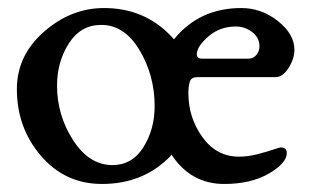

<svg xmlns="http://www.w3.org/2000/svg" viewBox="-20 -450 778 478"><path d="M470 -315Q470 -304 483 -304H598Q611 -304 618.5 -313.5Q626 -323 626 -335Q626 -356 608 -370Q590 -384 567 -384Q527 -384 498.5 -359Q470 -334 470 -315ZM239 -430Q338 -430 404 -362Q410 -356 413 -352Q476 -430 581 -430Q631 -430 672 -397.5Q713 -365 713 -326Q713 -304 698.5 -281Q684 -258 666 -258H472Q457 -258 453 -248Q449 -237 449 -218Q449 -157 484 -108.5Q519 -60 575 -60Q597 -60 620.5 -66Q644 -72 660 -77.5Q676 -83 679 -83Q694 -83 694 -69Q694 -44 649.5 -18Q605 8 538 8Q455 8 407 -65Q406 -64 404 -61Q337 8 234 8Q142 8 82 -62Q22 -132 22 -228Q22 -312 89.5 -371Q157 -430 239 -430ZM122 -237Q122 -163 162 -101Q202 -39 260 -39Q309 -39 337 -83.5Q365 -128 365 -186Q365 -262 327.5 -325Q290 -388 232 -388Q181 -388 151.5 -342Q122 -296 122 -237Z"/></svg>

Font: EB Garamond 08
Style: Regular
Weight: 400
Version: Version 0.016 ; ttfautohint (v1.5)